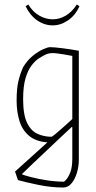

<svg xmlns="http://www.w3.org/2000/svg" viewBox="-20 -660 427 855"><path d="M262 175Q208 175 152 163.5Q96 152 60 142L47 104L191 -26Q139 -30 109 -55.5Q79 -81 66.5 -122Q54 -163 54 -212Q54 -267 62.5 -301Q71 -335 83 -361Q102 -392 126 -411.5Q150 -431 171.5 -440.5Q193 -450 203 -450Q221 -450 259.5 -445Q298 -440 331 -434V52Q331 81 322.5 109.5Q314 138 298.5 156.5Q283 175 262 175ZM209 -51Q212 -51 226.5 -63Q241 -75 258.5 -90.5Q276 -106 289 -118Q302 -130 302 -130V-411Q260 -419 231.5 -422.5Q203 -426 185 -418Q172 -412 154.5 -401Q137 -390 120.5 -368.5Q104 -347 93.5 -311Q83 -275 83 -219Q83 -148 101 -112Q119 -76 148 -63.5Q177 -51 209 -51ZM265 149Q266 149 275 139.5Q284 130 293 107.5Q302 85 302 46V-93L300 -95Q280 -77 249 -47.5Q218 -18 184 14Q150 46 121.5 73Q93 100 79 114V117Q89 121 119.5 129Q150 137 189.5 143Q229 149 265 149ZM215 -547Q178 -547 146 -569Q114 -591 94 -632L106 -640Q126 -607 155 -590.5Q184 -574 215 -574Q245 -574 273 -590.5Q301 -607 322 -640L334 -632Q315 -591 282.5 -569Q250 -547 215 -547Z"/></svg>

Font: Grenze Gotisch Thin
Style: Regular
Weight: 100
Designer: Renata Polastri
Foundry: Omnibus-Type
Version: Version 1.001